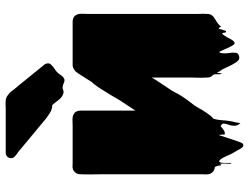

<svg xmlns="http://www.w3.org/2000/svg" viewBox="-124 -682 911 703"><g transform="rotate(-90 331.5 -330.5)"><path d="M632 -60Q632 -53 632.5 -46.5Q633 -40 632 -33V-24Q631 -15 626 -9L620 -3Q616 0 610.5 3Q605 6 601 9Q598 11 595 13.5Q592 16 589 19Q588 20 587 22Q586 24 585 23Q578 12 581.5 12.5Q585 13 588 15.5Q591 18 581 15H580H579Q579 15 577 17Q576 20 575.5 23.5Q575 27 573 31Q572 33 571.5 36Q571 39 569 41Q567 43 565 41Q563 38 563 34Q563 30 561 27Q559 28 557 30Q554 33 552 37Q547 44 543.5 51.5Q540 59 535 66Q534 67 533 68.5Q532 70 530 71Q528 73 525 73Q521 73 518 68Q517 66 516 64Q515 62 514 61Q508 50 503.5 39Q499 28 494 18Q490 18 490 18Q486 33 488.5 49Q491 65 490 76.5Q489 88 474 90Q467 91 462.5 87Q458 83 454 77Q446 65 440 51.5Q434 38 427 25L421 17Q420 15 419.5 12Q419 9 417 10Q415 13 415 20.5Q415 28 413 25Q410 18 411 10.5Q412 3 410 -4Q406 -8 404 -11Q402 -15 401 -16Q401 -17 400.5 -17.5Q400 -18 400 -19Q399 -22 399 -25.5Q399 -29 399 -33Q398 -45 398.5 -57Q399 -69 399 -80V-230Q395 -223 390 -215.5Q385 -208 380 -200L352 -158Q345 -145 338 -132.5Q331 -120 323 -109Q321 -106 319 -103Q317 -100 315 -98Q311 -92 307 -87Q303 -82 299 -77L292 -66Q285 -54 277.5 -41.5Q270 -29 259 -15Q256 -11 252 -8Q251 -7 250 -6Q249 -5 248 -4Q244 10 243 25Q242 40 240 54Q239 59 238 65Q237 71 235 77Q234 81 233 89Q232 97 231 93Q222 82 222.5 71Q223 60 226.5 50.5Q230 41 230.5 33.5Q231 26 221 22Q219 24 216 26Q213 28 211 30Q207 33 203.5 35Q200 37 195 37Q194 37 193 37.5Q192 38 191 37Q190 32 190 26Q190 20 189 15Q187 18 185 26Q180 41 175 56Q170 71 165 86Q164 90 160.5 97.5Q157 105 151 105Q148 105 147 104Q143 102 140.5 97.5Q138 93 136 90Q134 86 132 82.5Q130 79 128 76Q125 70 121.5 64.5Q118 59 116 53Q112 45 108.5 37Q105 29 100 22Q98 20 96 18.5Q94 17 92 16Q87 19 86.5 32Q86 45 86.5 55Q87 65 84 59Q83 57 84 43.5Q85 30 83 18Q83 21 80 23Q77 25 77 20Q77 15 76 12Q75 9 74 6.5Q73 4 72 1Q71 1 70 0.5Q69 0 67 0Q66 0 65.5 -0.5Q65 -1 63 -1Q55 -4 50 -11Q48 -13 46 -19Q44 -26 44.5 -35Q45 -44 45 -51V-405Q45 -423 44.5 -447Q44 -471 45 -493Q45 -504 53 -512Q55 -514 57.5 -516Q60 -518 64 -519Q69 -521 74.5 -520.5Q80 -520 85 -520H223Q230 -520 238 -520.5Q246 -521 253 -520Q256 -520 259 -519Q262 -518 265 -516Q267 -515 269 -513Q272 -512 273 -509Q275 -507 275 -505Q277 -501 277.5 -497Q278 -493 278 -490V-290L316 -348Q317 -349 319 -353Q327 -367 336 -382Q345 -397 354 -411L365 -428Q377 -445 385 -453Q385 -454 385.5 -454.5Q386 -455 386 -455L392 -465L408 -490Q414 -500 422 -510Q427 -514 431.5 -516.5Q436 -519 442 -520H605Q609 -520 615 -518Q616 -518 616.5 -517.5Q617 -517 618 -517Q626 -513 629 -505Q632 -501 632 -495Q633 -488 632.5 -480Q632 -472 632 -465ZM451 -611Q451 -601 445 -598Q440 -592 432 -587Q424 -582 419 -577Q413 -571 407 -562Q401 -553 392 -550Q386 -549 380 -552Q374 -555 368 -556Q361 -558 354.5 -555Q348 -552 341 -554Q327 -558 317 -571.5Q307 -585 298 -595H293Q289 -595 287 -596Q277 -598 270 -603Q263 -608 252 -615L128 -718Q125 -720 122.5 -722Q120 -724 118 -725L109 -733Q104 -738 104 -745Q104 -747 104.5 -750Q105 -753 106 -755Q107 -757 111 -761Q116 -765 122 -765Q128 -765 135 -765H285Q292 -765 299.5 -765.5Q307 -766 314 -765Q326 -765 336 -756Q344 -751 349.5 -743Q355 -735 361 -728Q365 -724 369 -719Q373 -714 377 -709L441 -630L447 -623Q451 -617 451 -611Z"/></g></svg>

Font: Rubik Wet Paint
Style: Regular
Weight: 400
Designer: Hubert and Fischer, NaN
Foundry: Hubert and Fischer, NaN
Version: Version 2.200